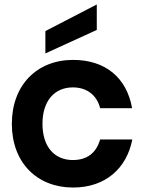

<svg xmlns="http://www.w3.org/2000/svg" viewBox="-20 -830 642 859"><path d="M307 -562C146 -562 33 -450 33 -276C33 -102 146 9 307 9C452 9 547 -77 572 -206H428C411 -147 371 -114 306 -114C224 -114 170 -173 170 -276C170 -379 224 -439 306 -439C371 -439 414 -402 428 -346H571C547 -482 452 -562 307 -562ZM183 -591 413 -696V-810L183 -691Z"/></svg>

Font: Malmofest SemiBold
Style: Regular
Weight: 600
Designer: Jonny Pinhorn (Poppins), Kolossal
Version: Version 1.004;Glyphs 3.1.2 (3151)